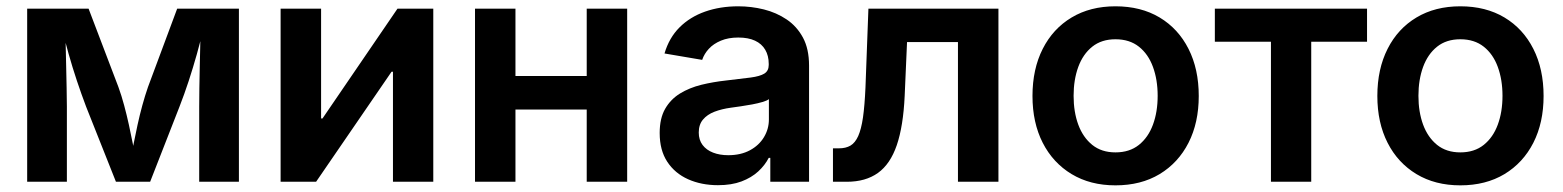

<svg xmlns="http://www.w3.org/2000/svg" viewBox="-20 -568 4885 600"><path d="M64.9 0V-541H256.8L350.1 -295.9Q359.9 -269 367.9 -239Q376 -209 382.8 -178Q389.6 -147 395.3 -117.7Q400.9 -88.4 405.3 -63H387.2Q391.6 -87.9 397.2 -116.9Q402.8 -146 409.7 -177.2Q416.5 -208.5 424.8 -238.8Q433.1 -269 442.4 -295.9L533.7 -541H726.6V0H602.5V-234.9Q602.5 -261.2 603 -292.2Q603.5 -323.2 604.2 -356.7Q605 -390.1 605.7 -423.6Q606.4 -457 606.9 -488.8H618.2Q607.4 -442.4 595.2 -398.9Q583 -355.5 569.6 -314.7Q556.2 -273.9 541 -234.9L449.2 0H342.3L249 -234.9Q233.9 -274.9 220.2 -315.9Q206.5 -356.9 194.3 -400.1Q182.1 -443.4 171.4 -488.8H184.1Q184.6 -459.5 185.3 -426.5Q186 -393.6 186.8 -359.6Q187.5 -325.7 188.2 -293.7Q189 -261.7 189 -234.9V0Z M1334 0H1208V-343.8H1203.6L967.8 0H856.9V-541H983.4V-197.8H987.8L1222.2 -541H1334Z M1847.2 -330.6V-225.6H1556.6V-330.6ZM1590.8 -541V0H1464.4V-541ZM1939.9 -541V0H1813.5V-541Z M2223.6 10.7Q2171.9 10.7 2130.4 -7.8Q2088.9 -26.4 2065.2 -62.5Q2041.5 -98.6 2041.5 -152.3Q2041.5 -198.2 2058.6 -228Q2075.7 -257.8 2105.2 -275.9Q2134.8 -293.9 2171.6 -303Q2208.5 -312 2248.5 -316.4Q2296.4 -321.8 2325.7 -325.7Q2355 -329.6 2368.7 -338.1Q2382.3 -346.7 2382.3 -365.2V-368.2Q2382.3 -394 2371.3 -412.6Q2360.4 -431.2 2339.4 -440.9Q2318.4 -450.7 2287.1 -450.7Q2255.9 -450.7 2232.7 -440.9Q2209.5 -431.2 2195.1 -415.5Q2180.7 -399.9 2174.3 -380.9L2056.6 -400.9Q2070.8 -449.7 2103.5 -482.4Q2136.2 -515.1 2183.3 -531.7Q2230.5 -548.3 2287.1 -548.3Q2327.6 -548.3 2366.9 -538.6Q2406.2 -528.8 2438.2 -507.3Q2470.2 -485.8 2489.3 -450.4Q2508.3 -415 2508.3 -362.8V0H2387.2V-74.7H2382.3Q2370.6 -51.8 2349.4 -32.2Q2328.1 -12.7 2297.1 -1Q2266.1 10.7 2223.6 10.7ZM2255.9 -83Q2294.9 -83 2323.5 -98.4Q2352.1 -113.8 2367.4 -139.4Q2382.8 -165 2382.8 -194.8V-258.3Q2377 -253.4 2362.8 -249.3Q2348.6 -245.1 2330.6 -241.7Q2312.5 -238.3 2294.9 -235.8Q2277.3 -233.4 2263.7 -231.4Q2235.4 -227.5 2212.6 -218.8Q2189.9 -210 2176.8 -194.3Q2163.6 -178.7 2163.6 -153.8Q2163.6 -130.9 2175.5 -115Q2187.5 -99.1 2208.3 -91.1Q2229 -83 2255.9 -83Z M2583 0V-104.5H2602.1Q2623 -104.5 2637.7 -113Q2652.3 -121.6 2661.9 -142.8Q2671.4 -164.1 2676.8 -200.9Q2682.1 -237.8 2684.6 -294.9L2693.8 -541H3100.1V0H2973.6V-436.5H2814.5L2807.1 -268.1Q2802.7 -173.8 2782.5 -114.5Q2762.2 -55.2 2723.6 -27.6Q2685.1 0 2626.5 0Z M3465.8 11.2Q3387.2 11.2 3328.9 -23.9Q3270.5 -59.1 3238.5 -121.8Q3206.5 -184.6 3206.5 -268.1Q3206.5 -352.1 3238.5 -415.3Q3270.5 -478.5 3328.9 -513.4Q3387.2 -548.3 3465.8 -548.3Q3545.4 -548.3 3603.8 -513.4Q3662.1 -478.5 3694.1 -415.3Q3726.1 -352.1 3726.1 -268.1Q3726.1 -184.6 3694.1 -121.8Q3662.1 -59.1 3603.8 -23.9Q3545.4 11.2 3465.8 11.2ZM3465.8 -91.8Q3509.8 -91.8 3539.1 -115.2Q3568.4 -138.7 3583 -178.5Q3597.7 -218.3 3597.7 -268.6Q3597.7 -318.8 3583 -358.9Q3568.4 -398.9 3539.1 -422.1Q3509.8 -445.3 3465.8 -445.3Q3422.4 -445.3 3393.3 -422.1Q3364.3 -398.9 3349.6 -358.9Q3335 -318.8 3335 -268.6Q3335 -218.3 3349.6 -178.5Q3364.3 -138.7 3393.3 -115.2Q3422.4 -91.8 3465.8 -91.8Z M3951.7 0V-437.5H3776.4V-541H4252V-437.5H4077.6V0Z M4543.5 11.2Q4464.8 11.2 4406.5 -23.9Q4348.1 -59.1 4316.2 -121.8Q4284.2 -184.6 4284.2 -268.1Q4284.2 -352.1 4316.2 -415.3Q4348.1 -478.5 4406.5 -513.4Q4464.8 -548.3 4543.5 -548.3Q4623 -548.3 4681.4 -513.4Q4739.7 -478.5 4771.7 -415.3Q4803.7 -352.1 4803.7 -268.1Q4803.7 -184.6 4771.7 -121.8Q4739.7 -59.1 4681.4 -23.9Q4623 11.2 4543.5 11.2ZM4543.5 -91.8Q4587.4 -91.8 4616.7 -115.2Q4646 -138.7 4660.6 -178.5Q4675.3 -218.3 4675.3 -268.6Q4675.3 -318.8 4660.6 -358.9Q4646 -398.9 4616.7 -422.1Q4587.4 -445.3 4543.5 -445.3Q4500 -445.3 4470.9 -422.1Q4441.9 -398.9 4427.2 -358.9Q4412.6 -318.8 4412.6 -268.6Q4412.6 -218.3 4427.2 -178.5Q4441.9 -138.7 4470.9 -115.2Q4500 -91.8 4543.5 -91.8Z"/></svg>

Font: Inter 17pt SemiBold
Style: Regular
Weight: 600
Version: Version 4.001;git-66647c0bb